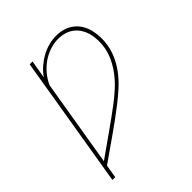

<svg xmlns="http://www.w3.org/2000/svg" viewBox="-203 -875 1006 1006"><g transform="rotate(-45 300.0 -371.5)"><path d="M50 0 172 -735H193L176 -634Q193 -659 216 -679Q239 -699 265 -713.5Q291 -728 319.5 -735.5Q348 -743 375 -743Q403 -743 428.5 -735.5Q454 -728 474.5 -712Q495 -696 508.5 -673.5Q522 -651 528 -625.5Q534 -600 535 -572Q536 -544 531 -517Q525 -480 508 -443.5Q491 -407 466 -375Q441 -343 410.5 -315.5Q380 -288 348 -263Q316 -238 283 -214Q250 -190 216.5 -166.5Q183 -143 150 -120Q117 -97 83 -73L71 0ZM88 -101Q119 -123 150.5 -145Q182 -167 213.5 -189.5Q245 -212 276 -234Q307 -256 337.5 -279.5Q368 -303 396.5 -329Q425 -355 448.5 -385.5Q472 -416 488.5 -450Q505 -484 511 -520Q515 -544 514.5 -569Q514 -594 508.5 -617Q503 -640 491 -660.5Q479 -681 461 -695.5Q443 -710 419.5 -717Q396 -724 371 -724Q341 -724 309.5 -713.5Q278 -703 251 -684Q224 -665 202.5 -639Q181 -613 168 -583Z"/></g></svg>

Font: Iosevka Slab ThExObl
Style: Regular
Weight: 100
Width: 7
Italic angle: -9°
Monospace: yes
Designer: Belleve Invis
Foundry: Belleve Invis
Version: Version 11.1.1; ttfautohint (v1.8.3)